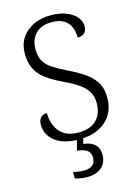

<svg xmlns="http://www.w3.org/2000/svg" viewBox="-139 -800 800 1107"><g transform="rotate(-15 260.5 -246.0)"><path d="M253 10Q204 10 167.5 -0.5Q131 -11 107 -30.5Q83 -50 71 -75Q59 -100 59 -129Q59 -146 65 -158.5Q71 -171 82.5 -178Q94 -185 110 -185Q111 -140 127 -104.5Q143 -69 175.5 -49Q208 -29 258 -29Q329 -29 366 -66Q403 -103 403 -166Q403 -205 387.5 -232.5Q372 -260 338 -284.5Q304 -309 246 -336Q187 -364 149.5 -392.5Q112 -421 94 -459Q76 -497 76 -550Q76 -602 101.5 -641Q127 -680 172 -702Q217 -724 275 -724Q330 -724 369 -708.5Q408 -693 429 -668Q450 -643 450 -613Q450 -586 435.5 -572.5Q421 -559 395 -559Q395 -595 382.5 -623.5Q370 -652 343 -668Q316 -684 273 -684Q209 -684 175.5 -649Q142 -614 142 -557Q142 -516 157 -488Q172 -460 204 -438.5Q236 -417 287 -392Q340 -367 381.5 -339Q423 -311 446.5 -274Q470 -237 470 -182Q470 -123 444 -80.5Q418 -38 369.5 -14Q321 10 253 10ZM240 232Q224 232 205 229Q186 226 168 221V183Q186 187 202 189Q218 191 233 191Q265 191 283 176Q301 161 301 131Q301 101 280 87Q259 73 222 70L242 -9H280L267 42Q295 44 315 54.5Q335 65 346.5 82.5Q358 100 358 128Q358 179 326 205.5Q294 232 240 232Z"/></g></svg>

Font: Noto Rashi Hebrew Light
Style: Regular
Weight: 300
Version: Version 1.006